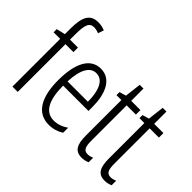

<svg xmlns="http://www.w3.org/2000/svg" viewBox="-141 -1068 1382 1382"><g transform="rotate(45 549.5 -377.5)"><path d="M212 -486V-532H131V-586C131 -683 145 -718 192 -718C207 -718 224 -714 241 -707L256 -751C235 -760 214 -765 187 -765C103 -765 77 -705 77 -588V-534L10 -518V-486H77V0H131V-486Z M437 -542C330 -542 277 -438 277 -265C277 -102 330 10 456 10C499 10 537 -2 570 -23V-74C533 -49 497 -37 460 -37C373 -37 331 -115 330 -263H588V-305C588 -432 545 -542 437 -542ZM437 -496C509 -496 539 -410 538 -307H331C337 -435 375 -496 437 -496Z M803 -38C764 -38 754 -67 754 -126V-486H848V-532H754V-657H716L701 -532L650 -517V-486H700V-123C700 -35 723 10 789 10C814 10 833 5 850 -3V-49C837 -43 820 -38 803 -38Z M1037 -38C998 -38 988 -67 988 -126V-486H1082V-532H988V-657H950L935 -532L884 -517V-486H934V-123C934 -35 957 10 1023 10C1048 10 1067 5 1084 -3V-49C1071 -43 1054 -38 1037 -38Z"/></g></svg>

Font: Noto Sans Armenian ExtraCondensed Light
Style: Regular
Weight: 300
Width: 2
Designer: Monotype Design Team
Foundry: Monotype Imaging Inc.
Version: Version 2.008